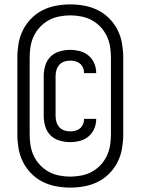

<svg xmlns="http://www.w3.org/2000/svg" viewBox="-20 -777 640 874"><path d="M300 77Q268 77 235.5 71Q203 65 174 50.5Q145 36 122 12.5Q99 -11 84.5 -40Q70 -69 64.5 -101Q59 -133 59 -165V-515Q59 -547 64.5 -579Q70 -611 84.5 -640Q99 -669 122 -692.5Q145 -716 174 -730.5Q203 -745 235.5 -751Q268 -757 300 -757Q332 -757 364.5 -751Q397 -745 426 -730.5Q455 -716 478 -692.5Q501 -669 515.5 -640Q530 -611 535.5 -579Q541 -547 541 -515V-165Q541 -133 535.5 -101Q530 -69 515.5 -40Q501 -11 478 12.5Q455 36 426 50.5Q397 65 364.5 71Q332 77 300 77ZM300 27Q325 27 350.5 22Q376 17 398 5Q420 -7 437.5 -25.5Q455 -44 466 -67Q477 -90 481 -115Q485 -140 485 -165V-515Q485 -540 481 -565Q477 -590 466 -613Q455 -636 437.5 -654.5Q420 -673 398 -685Q376 -697 350.5 -702Q325 -707 300 -707Q275 -707 249.5 -702Q224 -697 202 -685Q180 -673 162.5 -654.5Q145 -636 134 -613Q123 -590 119 -565Q115 -540 115 -515V-165Q115 -140 119 -115Q123 -90 134 -67Q145 -44 162.5 -25.5Q180 -7 202 5Q224 17 249.5 22Q275 27 300 27ZM299 -130Q275 -130 251 -137Q227 -144 210 -161Q193 -178 186 -201.5Q179 -225 179 -249V-431Q179 -455 186 -478.5Q193 -502 210 -519Q227 -536 251 -543Q275 -550 299 -550Q321 -550 343 -544.5Q365 -539 382.5 -524.5Q400 -510 409 -488.5Q418 -467 418 -445Q418 -445 418 -444.5Q418 -444 418 -444H363Q363 -444 363 -444Q363 -444 363 -444Q363 -457 358 -468.5Q353 -480 344 -487.5Q335 -495 323 -498Q311 -501 299 -501Q285 -501 272 -496.5Q259 -492 250 -482Q241 -472 237 -458.5Q233 -445 233 -431V-249Q233 -235 237 -221.5Q241 -208 250 -198Q259 -188 272 -183.5Q285 -179 299 -179Q311 -179 323 -182Q335 -185 344 -192.5Q353 -200 358 -211.5Q363 -223 363 -236Q363 -236 363 -236Q363 -236 363 -236H418Q418 -236 418 -235.5Q418 -235 418 -235Q418 -213 409 -191.5Q400 -170 382.5 -155.5Q365 -141 343 -135.5Q321 -130 299 -130Z"/></svg>

Font: Iosevka SS04 Light Extended
Style: Regular
Weight: 300
Width: 7
Monospace: yes
Designer: Belleve Invis
Foundry: Belleve Invis
Version: Version 19.0.0; ttfautohint (v1.8.4)